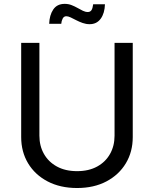

<svg xmlns="http://www.w3.org/2000/svg" viewBox="-20 -946 784 978"><path d="M372.6 11.7Q286.6 11.7 222.4 -22Q158.2 -55.7 123 -114.3Q87.9 -172.9 87.9 -247.6V-727.5H180.7V-254.9Q180.7 -202.6 203.9 -161.9Q227.1 -121.1 270 -97.7Q313 -74.2 372.6 -74.2Q432.1 -74.2 474.9 -97.7Q517.6 -121.1 540.5 -161.9Q563.5 -202.6 563.5 -254.9V-727.5H656.2V-247.6Q656.2 -172.9 621.1 -114.3Q585.9 -55.7 522.2 -22Q458.5 11.7 372.6 11.7ZM436.5 -822.8Q418.5 -822.8 401.1 -828.9Q383.8 -835 368.4 -843Q353 -851.1 340.1 -857.2Q327.1 -863.3 317.9 -863.3Q305.2 -863.3 299.1 -851.1Q293 -838.9 292 -824.7H230.5Q231.9 -868.7 251.2 -897.5Q270.5 -926.3 309.6 -926.3Q328.6 -926.3 344.7 -919.9Q360.8 -913.6 375 -905.5Q389.2 -897.5 402.1 -891.1Q415 -884.8 427.2 -884.8Q439.5 -884.8 445.8 -894Q452.1 -903.3 454.6 -924.3H514.6Q513.2 -878.4 492.9 -850.6Q472.7 -822.8 436.5 -822.8Z"/></svg>

Font: Inter Variable LoSnoCo
Style: Regular
Weight: 400
Designer: Rasmus Andersson
Foundry: rsms
Version: Version 4.000;git-a52131595; featfreeze: case,dlig,ss01,ss02